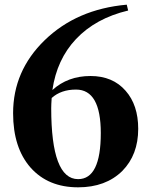

<svg xmlns="http://www.w3.org/2000/svg" viewBox="-20 -784 648 821"><path d="M411 -215Q411 -401 305 -401Q241 -401 201 -365Q199 -337 199 -322Q199 -18 314 -18Q411 -18 411 -215ZM528 -739Q389 -706 305 -617Q223 -530 204 -399Q270 -459 367 -459Q462 -459 517 -396Q571 -335 571 -233Q571 -122 503 -53Q432 17 314 17Q186 17 111 -67Q36 -152 36 -300Q36 -481 171 -612Q308 -745 522 -764Z"/></svg>

Font: `n[OS CN Heavy
Style: <[WOS[P|ûg*[NI>           
Weight: 900
Designer: Ryoko NISHIZUKA ¬âXZm¬º[P (kana & ideographs); Frank Grie√ühammer (Latin, Greek & Cyrillic); Wenlong ZHANG _ e¬á¬ü¬ô (b
Foundry: Adobe Systems Incorporated
Version: Version 1.00 April 7, 2017, initial release